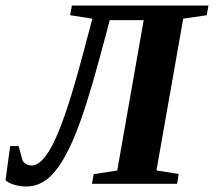

<svg xmlns="http://www.w3.org/2000/svg" viewBox="-54 -675 785 705"><path d="M43.5 9.8Q21.5 9.8 0 3.9Q-21.5 -2 -33.7 -13.2L-16.6 -138.7H14.6L28.8 -85.4Q40.5 -67.4 62 -67.4Q104 -67.4 147.9 -161.6Q191.9 -255.9 247.6 -465.3L285.2 -606.4L203.6 -619.1L210 -654.8H711.4L705.1 -619.1L618.7 -606.4L520.5 -49.3L602.1 -36.1L596.2 0H283.7L290 -35.6L376.5 -48.8L473.6 -601.1H349.1L311 -459Q262.2 -277.8 221.7 -179Q181.2 -80.1 138.7 -35.2Q96.2 9.8 43.5 9.8Z"/></svg>

Font: Tinos
Style: Bold Italic
Weight: 700
Italic angle: -16.333°
Designer: Steve Matteson
Foundry: Monotype Imaging Inc.
Version: Version 1.23